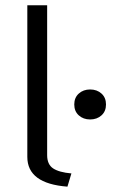

<svg xmlns="http://www.w3.org/2000/svg" viewBox="-20 -695 465 726"><path d="M277.9 -341.2Q295 -356.7 320.8 -356.7Q346.7 -356.7 363.8 -341.2Q380.8 -325.8 380.8 -300Q380.8 -274.2 363.8 -258.8Q346.7 -243.3 320.8 -243.3Q295 -243.3 277.9 -258.8Q260.8 -274.2 260.8 -300Q260.8 -325.8 277.9 -341.2ZM83.3 -101.7V-675H158.3V-108.3Q158.3 -73.3 180.8 -58.3Q203.3 -43.3 250 -39.2L235 10.8Q83.3 -0.8 83.3 -101.7Z"/></svg>

Font: Boon
Style: Regular
Weight: 400
Designer: Sungsit Sawaiwan
Foundry: FontUni
Version: Version 3.0